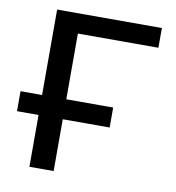

<svg xmlns="http://www.w3.org/2000/svg" viewBox="-79 -772 771 843"><g transform="rotate(10 306.0 -350.5)"><path d="M108 -701H575V-613H216V-320H425V-231H216V0H108V-231H12V-320H108Z"/></g></svg>

Font: LT Superior Semi-bold
Style: Regular
Weight: 600
Designer: Daniel Lyons
Foundry: LyonsType
Version: Version 1.0